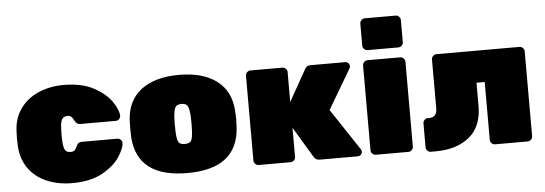

<svg xmlns="http://www.w3.org/2000/svg" viewBox="-49 -896 2986 1052"><g transform="rotate(-5 1443.5 -370.0)"><path d="M315 -161Q331 -161 338 -167.5Q345 -174 352 -191Q360 -211 381 -211H576Q587 -211 595 -203.5Q603 -196 603 -186Q603 -158 573 -111Q543 -64 477.5 -27Q412 10 310 10Q233 10 170.5 -16.5Q108 -43 71 -95Q34 -147 30 -219L29 -259L30 -300Q33 -372 70.5 -424Q108 -476 170.5 -503Q233 -530 310 -530Q408 -530 474 -494.5Q540 -459 571.5 -412Q603 -365 603 -334Q603 -324 595 -316.5Q587 -309 576 -309H381Q362 -309 352 -329Q344 -345 336.5 -352Q329 -359 315 -359Q293 -359 284.5 -343Q276 -327 275 -295L274 -256L275 -224Q277 -190 285 -175.5Q293 -161 315 -161Z M1235 -260Q1235 -243 1233 -213Q1218 10 943 10Q668 10 653 -213Q652 -228 652 -260Q652 -292 653 -307Q660 -416 736 -473Q812 -530 943 -530Q1074 -530 1150 -473Q1226 -416 1233 -307Q1235 -277 1235 -260ZM898 -302 897 -260 898 -218Q900 -179 908 -164.5Q916 -150 943 -150Q970 -150 978 -164.5Q986 -179 988 -218Q989 -228 989 -260Q989 -292 988 -302Q985 -340 977 -355Q969 -370 943 -370Q917 -370 909 -355Q901 -340 898 -302Z M1636 -503Q1646 -520 1665 -520H1857Q1867 -520 1874 -513Q1881 -506 1881 -496Q1881 -489 1876 -481L1749 -266L1901 -37Q1905 -31 1905 -24Q1905 -14 1898 -7Q1891 0 1881 0H1671Q1651 0 1640 -17L1538 -187V-27Q1538 -16 1530 -8Q1522 0 1511 0H1336Q1325 0 1317 -8Q1309 -16 1309 -27V-493Q1309 -504 1317 -512Q1325 -520 1336 -520H1511Q1522 -520 1530 -512Q1538 -504 1538 -493V-329Z M2154 -575H1985Q1974 -575 1966 -583Q1958 -591 1958 -602V-723Q1958 -734 1966 -742Q1974 -750 1985 -750H2154Q2165 -750 2173 -742Q2181 -734 2181 -723V-602Q2181 -591 2173 -583Q2165 -575 2154 -575ZM1953 -27V-493Q1953 -504 1961 -512Q1969 -520 1980 -520H2159Q2170 -520 2178 -512Q2186 -504 2186 -493V-27Q2186 -16 2178 -8Q2170 0 2159 0H1980Q1969 0 1961 -8Q1953 -16 1953 -27Z M2255 -17V-148Q2255 -159 2263 -167Q2271 -175 2282 -175H2289Q2332 -175 2332 -225V-493Q2332 -504 2340 -512Q2348 -520 2359 -520H2815Q2826 -520 2834 -512Q2842 -504 2842 -493V-27Q2842 -16 2834 -8Q2826 0 2815 0H2636Q2625 0 2617 -8Q2609 -16 2609 -27V-345H2564V-219Q2564 -104 2494 -47Q2424 10 2309 10H2282Q2271 10 2263 2Q2255 -6 2255 -17Z"/></g></svg>

Font: Rubik
Style: Regular
Weight: 900
Designer: Hubert & Fischer
Foundry: Hubert & Fischer
Version: Version 1.100